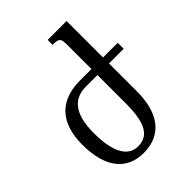

<svg xmlns="http://www.w3.org/2000/svg" viewBox="-218 -875 998 998"><g transform="rotate(-45 281.5 -375.5)"><path d="M364 -492H277C140 -491 52 -417 52 -247C52 -80 123 9 248 9C382 9 449 -86 449 -243V-448H557V-492H449V-760H310V-724C359 -724 364 -717 364 -661ZM280 -448H364V-242C364 -121 342 -36 252 -36C170 -36 137 -122 137 -248C137 -398 196 -448 280 -448Z"/></g></svg>

Font: Noto Serif Armenian SemiCondensed
Style: Regular
Weight: 400
Width: 4
Designer: Monotype Design Team
Foundry: Monotype Imaging Inc.
Version: Version 2.008